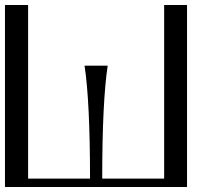

<svg xmlns="http://www.w3.org/2000/svg" viewBox="-20 -752 870 772"><path d="M0 -732V0H732V-732H640V-34H391C391 -239.3 398.3 -390.7 413 -488H320C334.7 -390.7 342 -239.3 342 -34H93V-732Z"/></svg>

Font: Neocyr
Style: Regular
Weight: 400
Designer: Viktar Palstsiuk <vipals@gmail.com>
Version: 1.00